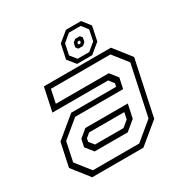

<svg xmlns="http://www.w3.org/2000/svg" viewBox="-170 -874 967 1008"><g transform="rotate(-30 313.0 -370.0)"><path d="M100.5 0 19.5 -103 50 -245.5 174.5 -348.5H446.5L451 -368L427 -398.5H89.5L119.5 -540H526L607 -437L536 -103L411 0ZM179.5 -111 142.5 -157.5 152 -203 198.5 -242H456L438.5 -159.5L380 -111ZM122 -30H403L511 -119.5L575.5 -422.5L506 -510.5H145L128 -429.5H449L486 -382.5L472.5 -319.5H182L77.5 -233.5L53 -117.5ZM199.5 -141.5H372L409 -172L417.5 -212H204.5L179 -191L175 -172ZM329.5 -555 290.5 -603.5 309 -690.5 368.5 -739.5H460L498.5 -690.5L480 -603.5L421 -555ZM345 -577H415.5L461.5 -615L475 -680.5L445.5 -718.5H374.5L329 -680.5L315 -615ZM375.5 -621 364.5 -635 370 -660.5 386.5 -674H414.5L425.5 -660.5L420 -635L403.5 -621ZM389 -639H397.5L402 -643L404 -651.5L400.5 -655H392L387.5 -651.5L385.5 -643Z"/></g></svg>

Font: Tourney Thin Light
Style: Italic
Weight: 300
Italic angle: -12°
Version: Version 1.015